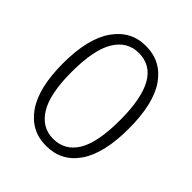

<svg xmlns="http://www.w3.org/2000/svg" viewBox="-195 -822 960 960"><g transform="rotate(45 285.0 -342.5)"><path d="M517 -342Q517 -168 455.5 -78.5Q394 11 285 11Q178 11 115.5 -78Q53 -167 53 -341Q53 -515 116 -605.5Q179 -696 285 -696Q393 -696 455 -607.5Q517 -519 517 -342ZM114 -341Q114 -186 159.5 -112.5Q205 -39 285 -39Q368 -39 412 -111.5Q456 -184 456 -342Q456 -646 285 -646Q204 -646 159 -572Q114 -498 114 -341Z"/></g></svg>

Font: Fira Sans Extra Condensed Light
Style: Regular
Weight: 300
Width: 1
Designer: Carrois Corporate & Edenspiekermann AG
Foundry: Carrois Corporate GbR & Edenspiekermann AG
Version: Version 4.203